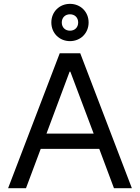

<svg xmlns="http://www.w3.org/2000/svg" viewBox="-20 -986 733 1006"><path d="M577.1 0H670.9L400.4 -707H293L22.5 0H116.2L193.4 -206.1H500ZM346.7 -825.2C321.3 -825.2 303.7 -842.8 303.7 -868.2C303.7 -893.6 321.3 -911.1 346.7 -911.1C372.1 -911.1 389.6 -893.6 389.6 -868.2C389.6 -842.8 372.1 -825.2 346.7 -825.2ZM346.7 -770.5C402.3 -770.5 444.3 -812.5 444.3 -868.2C444.3 -923.8 402.3 -965.8 346.7 -965.8C291 -965.8 249 -923.8 249 -868.2C249 -812.5 291 -770.5 346.7 -770.5ZM223.6 -286.1 344.7 -610.4H348.6L470.7 -286.1Z"/></svg>

Font: Wanted Sans
Style: Regular
Weight: 400
Designer: Original Design by Kil Hyung-jin and Kang Hanbin, Wanted Lab, Inc; Hangeul from Source Han Sans by Jang Soo-young and Ka
Foundry: Wanted Lab, Inc.
Version: Version 1.001;Glyphs 3.2 (3227)